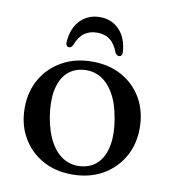

<svg xmlns="http://www.w3.org/2000/svg" viewBox="-78 -740 737 821"><g transform="rotate(10 290.5 -330.0)"><path d="M292 -479Q365 -479 421 -447.8Q477 -416.5 508.5 -361Q540 -305.5 540 -233Q540 -162.5 508 -107.2Q476 -52 419.5 -20.2Q363 11.5 288.5 11.5Q215.5 11.5 159.8 -20Q104 -51.5 72.2 -107Q40.5 -162.5 40.5 -234Q40.5 -305.5 72.5 -360.5Q104.5 -415.5 161 -447.2Q217.5 -479 292 -479ZM327 -30.5Q368.5 -36.5 394.5 -64.5Q420.5 -92.5 429.5 -140.5Q438.5 -188.5 427.5 -253Q417 -318.5 392.2 -361.5Q367.5 -404.5 332 -423.8Q296.5 -443 254 -437Q212 -431 186 -402.8Q160 -374.5 151.2 -326.8Q142.5 -279 153 -214Q164 -149 188.8 -105.8Q213.5 -62.5 249 -43.5Q284.5 -24.5 327 -30.5ZM290.5 -604.5Q258 -604.5 235.2 -588.2Q212.5 -572 198 -534Q191.5 -522 182 -522Q175.5 -522 171.5 -527.5Q167.5 -533 168 -541.5Q172 -602.5 205.5 -637.2Q239 -672 290.5 -672Q342 -672 375.2 -637.2Q408.5 -602.5 412.5 -541.5Q413.5 -533 409.5 -527.5Q405.5 -522 398.5 -522Q389 -522 382 -534Q368 -571 345.8 -587.8Q323.5 -604.5 290.5 -604.5Z"/></g></svg>

Font: Fraunces 18pt
Style: Regular
Weight: 400
Version: Version 1.000;[b76b70a41]